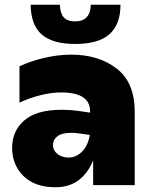

<svg xmlns="http://www.w3.org/2000/svg" viewBox="-20 -779 643 808"><path d="M372 -104Q325 9 214 9Q126 9 78.5 -38.5Q31 -86 31 -157Q31 -228 82.5 -272.5Q134 -317 239 -317Q282 -317 325 -310L359 -305V-311Q359 -390 237 -390Q195 -390 148.5 -378Q102 -366 62 -347V-500Q109 -522 166.5 -535.5Q224 -549 280 -549Q395 -549 471 -490.5Q547 -432 547 -308V0H372ZM269 -116Q300 -116 325 -140.5Q350 -165 358 -211L317 -217Q296 -220 279 -220Q240 -220 221.5 -205.5Q203 -191 203 -168Q203 -146 222 -131Q241 -116 269 -116ZM109 -759H232Q233 -724 248 -706.5Q263 -689 296 -689Q329 -689 345.5 -707.5Q362 -726 362 -759H487Q487 -676 440.5 -635Q394 -594 297 -594Q201 -594 155.5 -634Q110 -674 109 -759Z"/></svg>

Font: Chess Sans ExtraBold
Style: Regular
Weight: 800
Designer: Wolf Bōese
Foundry: Wolf Bōese
Version: Version 7.223